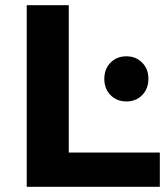

<svg xmlns="http://www.w3.org/2000/svg" viewBox="-20 -720 644 740"><path d="M83 -700H245V-132H596V0H83ZM382 -416Q382 -454 406 -478.5Q430 -503 467 -503Q504 -503 528 -478.5Q552 -454 552 -416Q552 -378 528 -353.5Q504 -329 467 -329Q430 -329 406 -353.5Q382 -378 382 -416Z"/></svg>

Font: APTA Sans Regular
Style: Bold Italic
Weight: 700
Version: Version 7.200